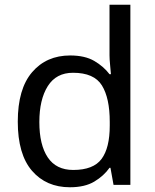

<svg xmlns="http://www.w3.org/2000/svg" viewBox="-20 -780 655 810"><path d="M275 10Q175 10 115 -59.5Q55 -129 55 -267Q55 -405 115.5 -475.5Q176 -546 276 -546Q338 -546 377.5 -523Q417 -500 442 -467H448Q447 -480 444.5 -505.5Q442 -531 442 -546V-760H530V0H459L446 -72H442Q418 -38 378 -14Q338 10 275 10ZM289 -63Q374 -63 408.5 -109.5Q443 -156 443 -250V-266Q443 -366 410 -419.5Q377 -473 288 -473Q217 -473 181.5 -416.5Q146 -360 146 -265Q146 -169 181.5 -116Q217 -63 289 -63Z"/></svg>

Font: Noto Sans Shavian
Style: Regular
Weight: 400
Designer: Monotype Design Team
Foundry: Monotype Imaging Inc.
Version: Version 2.001; ttfautohint (v1.8.4.7-5d5b)